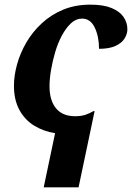

<svg xmlns="http://www.w3.org/2000/svg" viewBox="-20 -566 568 826"><path d="M217 7Q167 -1 127 -25.5Q87 -50 63.5 -93Q40 -136 40 -197Q40 -241 53.5 -289.5Q67 -338 93.5 -383.5Q120 -429 160 -466Q200 -503 252 -524.5Q304 -546 369 -546Q425 -546 460 -531.5Q495 -517 511.5 -493Q528 -469 528 -440Q528 -420 516 -400.5Q504 -381 477 -368.5Q450 -356 406 -356Q406 -409 387.5 -447.5Q369 -486 333 -486Q307 -486 285.5 -466Q264 -446 246.5 -413.5Q229 -381 217.5 -342Q206 -303 199.5 -264.5Q193 -226 193 -195Q193 -134 221 -100Q249 -66 303 -66Q330 -66 348.5 -72.5Q367 -79 382 -88H387L318 240H168Z"/></svg>

Font: Noto Serif
Style: Italic
Weight: 400
Italic angle: -12°
Designer: Monotype Design Team
Foundry: Monotype Imaging Inc.
Version: Version 2.013